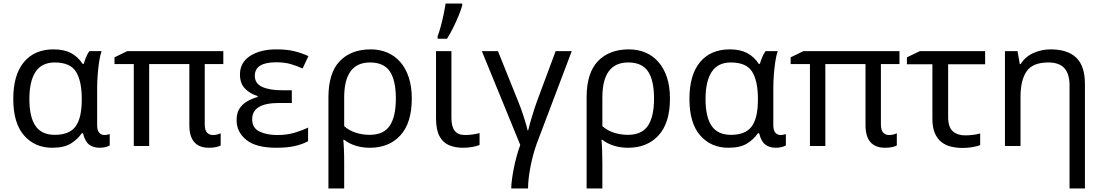

<svg xmlns="http://www.w3.org/2000/svg" viewBox="-20 -825 6232 1085"><path d="M275 10Q177 10 116 -59.5Q55 -129 55 -266Q55 -402 115 -474Q175 -546 283 -546Q342 -546 381.5 -525Q421 -504 447 -464H453Q458 -481 466 -501Q474 -521 485 -536H554Q546 -514 540.5 -478Q535 -442 532 -402Q529 -362 529 -326V-118Q529 -87 541 -74.5Q553 -62 570 -62Q578 -62 587 -64Q596 -66 600 -67V-3Q592 2 576 6Q560 10 544 10Q507 10 483.5 -8Q460 -26 449 -72H442Q419 -38 380.5 -14Q342 10 275 10ZM290 -63Q372 -63 407 -110.5Q442 -158 442 -261V-267Q442 -367 409.5 -419.5Q377 -472 289 -472Q216 -472 181 -419Q146 -366 146 -265Q146 -164 180.5 -113.5Q215 -63 290 -63Z M699 -536H1242V-463H1137V-124Q1137 -89 1150 -75.5Q1163 -62 1183 -62Q1197 -62 1208 -65Q1219 -68 1227 -72V-3Q1219 2 1201.5 6Q1184 10 1161 10Q1050 10 1050 -118V-463H823V0H736V-463H627V-501Z M1629 -315V-243H1556Q1405 -243 1405 -151Q1405 -102 1446 -82Q1487 -62 1547 -62Q1602 -62 1645 -75Q1688 -88 1721 -104V-27Q1690 -10 1647 0Q1604 10 1542 10Q1427 10 1372 -34.5Q1317 -79 1317 -146Q1317 -186 1333.5 -211.5Q1350 -237 1377 -252.5Q1404 -268 1436 -277V-282Q1391 -296 1363.5 -325.5Q1336 -355 1336 -404Q1336 -472 1393.5 -509Q1451 -546 1542 -546Q1600 -546 1641.5 -536Q1683 -526 1723 -508L1690 -438Q1657 -453 1622.5 -463Q1588 -473 1541 -473Q1420 -473 1420 -397Q1420 -353 1461.5 -334Q1503 -315 1573 -315Z M1836 240V-275Q1836 -413 1900 -479.5Q1964 -546 2075 -546Q2126 -546 2168.5 -528Q2211 -510 2242 -474.5Q2273 -439 2290 -387.5Q2307 -336 2307 -268Q2307 -131 2243 -60.5Q2179 10 2070 10Q2028 10 1990.5 -1.5Q1953 -13 1925 -35H1920Q1922 -18 1923.5 17.5Q1925 53 1925 98V240ZM1925 -274V-112Q1953 -87 1991 -75Q2029 -63 2069 -63Q2148 -63 2182.5 -114.5Q2217 -166 2217 -268Q2217 -371 2183 -421.5Q2149 -472 2071 -472Q1925 -472 1925 -274Z M2531 -536V-158Q2531 -110 2549.5 -86Q2568 -62 2608 -62Q2630 -62 2653.5 -65.5Q2677 -69 2690 -73V-6Q2676 1 2649 5.5Q2622 10 2596 10Q2552 10 2517.5 -4.5Q2483 -19 2463.5 -55.5Q2444 -92 2444 -157V-536ZM2453 -606V-620Q2462 -644 2471 -677Q2480 -710 2487 -744Q2494 -778 2498 -805H2592V-794Q2586 -772 2572.5 -738.5Q2559 -705 2541.5 -669.5Q2524 -634 2506 -606Z M2794 -536 2907 -255Q2915 -236 2923.5 -212.5Q2932 -189 2939.5 -165.5Q2947 -142 2953 -121.5Q2959 -101 2961 -89H2965Q2967 -100 2973 -121Q2979 -142 2986 -165.5Q2993 -189 3000.5 -212Q3008 -235 3014 -251L3120 -536H3211L3013 -13Q3002 17 2993 51Q2984 85 2977.5 118.5Q2971 152 2967.5 183.5Q2964 215 2964 240H2869Q2869 219 2873 189.5Q2877 160 2883.5 126.5Q2890 93 2899.5 58.5Q2909 24 2920 -6L2703 -536Z M3295 240V-275Q3295 -413 3359 -479.5Q3423 -546 3534 -546Q3585 -546 3627.5 -528Q3670 -510 3701 -474.5Q3732 -439 3749 -387.5Q3766 -336 3766 -268Q3766 -131 3702 -60.5Q3638 10 3529 10Q3487 10 3449.5 -1.5Q3412 -13 3384 -35H3379Q3381 -18 3382.5 17.5Q3384 53 3384 98V240ZM3384 -274V-112Q3412 -87 3450 -75Q3488 -63 3528 -63Q3607 -63 3641.5 -114.5Q3676 -166 3676 -268Q3676 -371 3642 -421.5Q3608 -472 3530 -472Q3384 -472 3384 -274Z M4096 10Q3998 10 3937 -59.5Q3876 -129 3876 -266Q3876 -402 3936 -474Q3996 -546 4104 -546Q4163 -546 4202.5 -525Q4242 -504 4268 -464H4274Q4279 -481 4287 -501Q4295 -521 4306 -536H4375Q4367 -514 4361.5 -478Q4356 -442 4353 -402Q4350 -362 4350 -326V-118Q4350 -87 4362 -74.5Q4374 -62 4391 -62Q4399 -62 4408 -64Q4417 -66 4421 -67V-3Q4413 2 4397 6Q4381 10 4365 10Q4328 10 4304.5 -8Q4281 -26 4270 -72H4263Q4240 -38 4201.5 -14Q4163 10 4096 10ZM4111 -63Q4193 -63 4228 -110.5Q4263 -158 4263 -261V-267Q4263 -367 4230.5 -419.5Q4198 -472 4110 -472Q4037 -472 4002 -419Q3967 -366 3967 -265Q3967 -164 4001.5 -113.5Q4036 -63 4111 -63Z M4520 -536H5063V-463H4958V-124Q4958 -89 4971 -75.5Q4984 -62 5004 -62Q5018 -62 5029 -65Q5040 -68 5048 -72V-3Q5040 2 5022.5 6Q5005 10 4982 10Q4871 10 4871 -118V-463H4644V0H4557V-463H4448V-501Z M5105 -462V-501L5178 -536H5547V-462H5338V-164Q5338 -106 5364.5 -83Q5391 -60 5434 -60Q5456 -60 5479.5 -63Q5503 -66 5519 -71V-5Q5505 1 5477.5 6Q5450 11 5421 11Q5387 11 5356 4Q5325 -3 5301 -21.5Q5277 -40 5263 -72Q5249 -104 5249 -155V-462Z M5917 -546Q6013 -546 6062 -499Q6111 -452 6111 -349V240H6024V-343Q6024 -407 5995 -439.5Q5966 -472 5904 -472Q5816 -472 5781.5 -422Q5747 -372 5747 -278V0H5659V-536H5730L5743 -463H5748Q5774 -505 5820 -525.5Q5866 -546 5917 -546Z"/></svg>

Font: BC Sans
Style: Regular
Weight: 400
Designer: Monotype Design Team
Province of B.C.
Foundry: Monotype Imaging Inc.
Version: Version 2.000;GOOG;noto-source:20170915:90ef993387c0